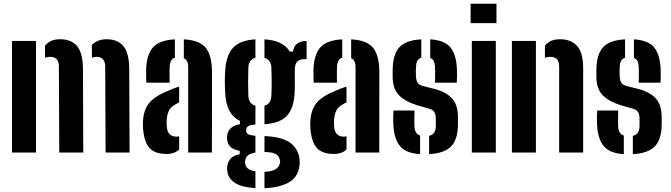

<svg xmlns="http://www.w3.org/2000/svg" viewBox="-20 -820 3605 1032"><path d="M547.5 0 545.5 -463.5Q544 -514.5 498.5 -514.5Q485.5 -514.5 474 -509.5V-579Q489 -593 508 -601Q527 -609 553 -609Q611.5 -609 642.5 -573Q673.5 -537 674.5 -453L676.5 0ZM298.5 0 296.5 -463.5Q296.5 -514.5 249.5 -514.5Q235 -514.5 222 -510V-575Q236.5 -591.5 255 -600.2Q273.5 -609 304 -609Q362.5 -609 393.5 -573Q424.5 -537 426 -453L427.5 0ZM44.5 0V-600H173.5V0Z M766.5 -375.5Q766 -384.5 765.5 -408Q765 -431.5 765.5 -448.5Q768.5 -527 802.5 -565.5Q836.5 -604 920 -608.5V-510Q894.5 -502.5 892 -463Q891.5 -454.5 891.2 -437.8Q891 -421 891.2 -403.5Q891.5 -386 892 -375.5ZM991.5 0V-458.5Q991.5 -497.5 968 -507V-608.5Q1054.5 -604 1087.2 -561.2Q1120 -518.5 1119.5 -428.5L1119 0ZM749 -128.5Q747 -152.5 749 -174.5Q753.5 -233.5 784.5 -269.5Q815.5 -305.5 890.5 -335Q903.5 -341 916.8 -345.8Q930 -350.5 943 -354.5V-269.5Q938 -267.5 933 -264.8Q928 -262 923 -259Q896 -244.5 886.8 -222.8Q877.5 -201 876 -174.5Q875 -155.5 876.5 -138.5Q881 -85.5 928.5 -85.5Q935.5 -85.5 943 -87.5V-17Q919 7.5 875.5 7.5Q813.5 7.5 784.2 -23.8Q755 -55 749 -128.5Z M1353 191Q1282 187 1246 164.8Q1210 142.5 1203 108Q1199 90 1201.5 73.5Q1204.5 50 1219.5 32.5Q1234.5 15 1268.5 9.5V-9.5Q1207.5 -19 1201.5 -66Q1200 -76.5 1200 -81Q1200 -85.5 1201.5 -95Q1204 -115.5 1221.8 -132Q1239.5 -148.5 1269.5 -152V-170.5Q1196.5 -204.5 1190.5 -318Q1188.5 -355.5 1188.5 -382.8Q1188.5 -410 1190.5 -443.5Q1196.5 -526.5 1234.5 -565.2Q1272.5 -604 1353 -608.5V-509.5Q1317 -500 1315 -458.5Q1312 -374 1315 -303Q1317.5 -261.5 1353 -252V-151Q1325 -149 1314.2 -141.8Q1303.5 -134.5 1303.5 -122V-118Q1303.5 -105 1314 -98.8Q1324.5 -92.5 1353 -90V0Q1306 7.5 1299.5 36Q1294.5 50.5 1299.5 65Q1303 80.5 1317 89Q1331 97.5 1353 100.5ZM1401.5 -152.5V-252Q1436 -261 1438.5 -303Q1442 -374 1438.5 -458.5Q1436 -499.5 1401.5 -509V-608.5Q1502 -602.5 1537.5 -543H1555Q1562 -599 1628 -600V-502H1614Q1564.5 -502 1564.5 -445.5V-417.5Q1564.5 -390.5 1564.8 -368.2Q1565 -346 1563.5 -318Q1558.5 -235 1520.5 -196Q1482.5 -157 1401.5 -152.5ZM1401.5 191.5V103.5Q1471 101.5 1483 62.5Q1489 49 1482 32.5Q1476.5 13.5 1457.2 5.5Q1438 -2.5 1401.5 -3V-88.5Q1490.5 -85 1535 -55.8Q1579.5 -26.5 1589.5 30Q1590.5 37.5 1590.8 48.8Q1591 60 1589.5 72.5Q1580 136.5 1528.2 162.8Q1476.5 189 1401.5 191.5Z M1666 -375.5Q1665.5 -384.5 1665 -408Q1664.5 -431.5 1665 -448.5Q1668 -527 1702 -565.5Q1736 -604 1819.5 -608.5V-510Q1794 -502.5 1791.5 -463Q1791 -454.5 1790.8 -437.8Q1790.5 -421 1790.8 -403.5Q1791 -386 1791.5 -375.5ZM1891 0V-458.5Q1891 -497.5 1867.5 -507V-608.5Q1954 -604 1986.8 -561.2Q2019.5 -518.5 2019 -428.5L2018.5 0ZM1648.5 -128.5Q1646.5 -152.5 1648.5 -174.5Q1653 -233.5 1684 -269.5Q1715 -305.5 1790 -335Q1803 -341 1816.2 -345.8Q1829.5 -350.5 1842.5 -354.5V-269.5Q1837.5 -267.5 1832.5 -264.8Q1827.5 -262 1822.5 -259Q1795.5 -244.5 1786.2 -222.8Q1777 -201 1775.5 -174.5Q1774.5 -155.5 1776 -138.5Q1780.5 -85.5 1828 -85.5Q1835 -85.5 1842.5 -87.5V-17Q1818.5 7.5 1775 7.5Q1713 7.5 1683.8 -23.8Q1654.5 -55 1648.5 -128.5Z M2286.5 8.5V-90Q2322 -97.5 2322.5 -141.5Q2322.5 -154.5 2322.5 -158.8Q2322.5 -163 2322.5 -167Q2322.5 -171 2322.5 -183Q2322.5 -204 2314.8 -217Q2307 -230 2288 -235.5L2223 -254Q2159.5 -273.5 2125.2 -307.5Q2091 -341.5 2090.5 -407.5Q2090.5 -417 2090.5 -425.5Q2090.5 -434 2090.5 -443Q2091 -526 2125.5 -565Q2160 -604 2244.5 -608.5V-509.5Q2217.5 -502 2216.5 -463Q2215.5 -450 2215.2 -443.2Q2215 -436.5 2215.5 -418.5Q2215.5 -395 2222.2 -379.5Q2229 -364 2254 -357.5L2311.5 -343Q2376 -327 2408.8 -292.2Q2441.5 -257.5 2441.5 -190Q2441.5 -181 2441.5 -170.8Q2441.5 -160.5 2441.5 -151.5Q2441 -71 2405 -33.5Q2369 4 2286.5 8.5ZM2318 -375.5Q2318.5 -386.5 2318.8 -404Q2319 -421.5 2318.8 -438Q2318.5 -454.5 2318 -463Q2316 -500.5 2292.5 -508.5V-608.5Q2368 -604 2400.2 -566Q2432.5 -528 2436 -448.5Q2437 -431.5 2436.5 -408.5Q2436 -385.5 2435 -375.5ZM2094 -154.5Q2093 -172 2093.5 -194.2Q2094 -216.5 2095 -226H2208Q2207 -199 2207 -177Q2207 -155 2207.5 -141.5Q2209.5 -100.5 2238 -91.5V8.5Q2163 4 2130.2 -34.5Q2097.5 -73 2094 -154.5Z M2509.5 -695.5V-800H2648.5V-695.5ZM2516 0V-600H2645V0Z M2985.5 0V-463.5Q2985.5 -514.5 2936.5 -514.5Q2923.5 -514.5 2909 -509.5V-574.5Q2923 -591.5 2942 -600.2Q2961 -609 2991 -609Q3049.5 -609 3082 -573Q3114.5 -537 3114.5 -453V0ZM2731.5 0V-600H2860.5V0Z M3381.5 8.5V-90Q3417 -97.5 3417.5 -141.5Q3417.5 -154.5 3417.5 -158.8Q3417.5 -163 3417.5 -167Q3417.5 -171 3417.5 -183Q3417.5 -204 3409.8 -217Q3402 -230 3383 -235.5L3318 -254Q3254.5 -273.5 3220.2 -307.5Q3186 -341.5 3185.5 -407.5Q3185.5 -417 3185.5 -425.5Q3185.5 -434 3185.5 -443Q3186 -526 3220.5 -565Q3255 -604 3339.5 -608.5V-509.5Q3312.5 -502 3311.5 -463Q3310.5 -450 3310.2 -443.2Q3310 -436.5 3310.5 -418.5Q3310.5 -395 3317.2 -379.5Q3324 -364 3349 -357.5L3406.5 -343Q3471 -327 3503.8 -292.2Q3536.5 -257.5 3536.5 -190Q3536.5 -181 3536.5 -170.8Q3536.5 -160.5 3536.5 -151.5Q3536 -71 3500 -33.5Q3464 4 3381.5 8.5ZM3413 -375.5Q3413.5 -386.5 3413.8 -404Q3414 -421.5 3413.8 -438Q3413.5 -454.5 3413 -463Q3411 -500.5 3387.5 -508.5V-608.5Q3463 -604 3495.2 -566Q3527.5 -528 3531 -448.5Q3532 -431.5 3531.5 -408.5Q3531 -385.5 3530 -375.5ZM3189 -154.5Q3188 -172 3188.5 -194.2Q3189 -216.5 3190 -226H3303Q3302 -199 3302 -177Q3302 -155 3302.5 -141.5Q3304.5 -100.5 3333 -91.5V8.5Q3258 4 3225.2 -34.5Q3192.5 -73 3189 -154.5Z"/></svg>

Font: Big Shoulders Stencil Display ExtraBold
Style: Regular
Weight: 800
Designer: Patric King
Foundry: XO Type Co
Version: Version 1.000